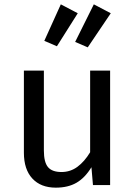

<svg xmlns="http://www.w3.org/2000/svg" viewBox="-20 -852 622 884"><path d="M487 -527V0H408L401 -82Q371 -33 332 -10.5Q293 12 237 12Q168 12 129 -30Q90 -72 90 -149V-527H182V-159Q182 -105 201 -82.5Q220 -60 263 -60Q304 -60 336.5 -84Q369 -108 395 -151V-527ZM412 -832 490 -791 384 -634 326 -659ZM260 -832 338 -791 242 -639 184 -664Z"/></svg>

Font: Firava
Style: Regular
Weight: 400
Designer: Carrois Corporate & Edenspiekermann AG
Foundry: Greg Finn Gibson
Version: Version 5.000